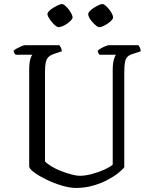

<svg xmlns="http://www.w3.org/2000/svg" viewBox="-20 -927 754 947"><path d="M355 0Q324 0 285.5 -11.5Q247 -23 211.5 -40Q176 -57 151.5 -74.5Q127 -92 124 -104V-582Q124 -617 129.5 -635Q135 -653 140 -657H57Q54 -660 51 -664.5Q48 -669 47 -677Q52 -682 63 -688Q74 -694 85.5 -699Q97 -704 102 -704H272Q276 -700 280 -693Q284 -686 285 -674L246 -661Q228 -655 218.5 -645Q209 -635 205.5 -618Q202 -601 202 -574V-131Q213 -119 234.5 -106Q256 -93 282 -83Q308 -73 332.5 -66.5Q357 -60 374 -60Q401 -60 434.5 -69Q468 -78 496 -91Q524 -104 536 -115V-582Q536 -613 541.5 -632.5Q547 -652 552 -657H471Q468 -661 465 -665.5Q462 -670 462 -677Q467 -682 478 -688.5Q489 -695 500.5 -699.5Q512 -704 516 -704H663Q666 -700 670 -692Q674 -684 674 -674L635 -661Q617 -656 608 -646Q599 -636 596 -618Q593 -600 593 -570V-102Q581 -87 558 -69.5Q535 -52 503 -36Q471 -20 433.5 -10Q396 0 355 0ZM470 -793Q463 -793 454 -800.5Q445 -808 435.5 -818.5Q426 -829 420.5 -839.5Q415 -850 415 -857Q415 -864 423 -872.5Q431 -881 443 -888.5Q455 -896 466.5 -901.5Q478 -907 485 -907Q492 -907 501 -899Q510 -891 518.5 -880.5Q527 -870 532.5 -859Q538 -848 538 -841Q538 -835 530.5 -827Q523 -819 511.5 -811Q500 -803 489 -798Q478 -793 470 -793ZM269 -793Q263 -793 254 -800Q245 -807 236 -818Q227 -829 220.5 -839.5Q214 -850 214 -857Q214 -864 222 -872.5Q230 -881 242.5 -888.5Q255 -896 267 -901.5Q279 -907 285 -907Q292 -907 301 -899.5Q310 -892 318.5 -881Q327 -870 332.5 -859Q338 -848 338 -841Q338 -835 330.5 -827Q323 -819 312 -811Q301 -803 289 -798Q277 -793 269 -793Z"/></svg>

Font: Texturina 12pt ExtraLight
Style: Regular
Weight: 250
Designer: Guillermo Torres Carreño
Foundry: Omnibus-Type
Version: Version 1.002